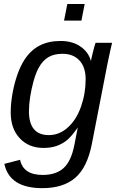

<svg xmlns="http://www.w3.org/2000/svg" viewBox="-20 -745 596 972"><path d="M193.8 207.5Q111.3 207.5 63.2 176.8Q15.1 146 2 84.5L81.5 64Q98.1 140.6 195.8 140.6Q265.1 140.6 303.2 104.7Q341.3 68.8 356.9 -13.2Q360.8 -34.7 365.2 -55.9Q369.6 -77.1 373.5 -98.1H372.6Q342.8 -55.2 319.3 -35.6Q295.9 -16.6 266.8 -6.3Q237.8 3.9 200.2 3.9Q125.5 3.9 79.8 -45.2Q34.2 -94.2 34.2 -175.3Q34.2 -218.8 42.5 -267.6Q50.8 -316.4 66.2 -361.8Q81.5 -407.2 102.5 -440.4Q134.3 -490.2 179.7 -513.9Q225.1 -537.6 287.1 -537.6Q346.2 -537.6 387 -509.8Q427.7 -481.9 439.5 -438H440.4Q442.9 -450.2 447.8 -470.5Q452.6 -490.7 457.5 -508.1Q462.4 -525.4 463.9 -528.3H547.4L538.1 -488.3L523.4 -418.9L444.8 -15.1Q421.4 103 360.8 155.3Q300.3 207.5 193.8 207.5ZM126.5 -182.1Q126.5 -61 227.5 -61Q280.3 -61 323.2 -99.6Q366.2 -137.7 389.9 -204.6Q413.6 -271.5 413.6 -343.8Q413.6 -404.8 382.3 -438.7Q351.1 -472.7 296.4 -472.7Q252.4 -472.7 223.1 -454.6Q193.8 -436.5 173.8 -397.9Q160.6 -372.6 149.9 -334.2Q139.2 -295.9 132.8 -255.4Q126.5 -214.8 126.5 -182.1ZM408.7 -724.6 392.1 -640.6H304.2L320.8 -724.6Z"/></svg>

Font: Arimo
Style: Italic
Weight: 400
Italic angle: -12°
Designer: Steve Matteson
Foundry: Monotype Imaging Inc.
Version: Version 1.33